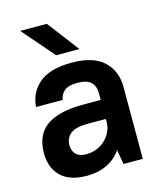

<svg xmlns="http://www.w3.org/2000/svg" viewBox="-109 -790 737 878"><g transform="rotate(-15 260.0 -350.5)"><path d="M195 9Q114 9 72 -31Q30 -71 30 -142Q30 -181 42.5 -212.5Q55 -244 82.5 -265.5Q110 -287 153.5 -298.5Q197 -310 260 -310H344V-340Q344 -376 324.5 -394.5Q305 -413 260 -413Q218 -413 199 -397Q180 -381 176 -355H50Q54 -422 104.5 -465.5Q155 -509 260 -509Q360 -509 410 -463Q460 -417 460 -340V0H369L357 -69Q331 -31 289.5 -11Q248 9 195 9ZM215 -87Q243 -87 266.5 -96.5Q290 -106 307 -122.5Q324 -139 334 -160Q344 -181 344 -205V-220H260Q200 -220 176 -200Q152 -180 152 -146Q152 -119 168.5 -103Q185 -87 215 -87ZM70 -710H196L310 -560H200Z"/></g></svg>

Font: Retni Sans
Style: Bold
Weight: 700
Designer: Vitaly Kuzmin
Foundry: ParaType Ltd.
Version: Version 1.00;March 2, 2019;FontCreator 11.5.0.2425 64-bit; t